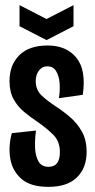

<svg xmlns="http://www.w3.org/2000/svg" viewBox="-20 -716 369 747"><path d="M168 11Q99 11 63.5 -20Q28 -51 20 -99Q12 -147 26 -198L120 -208Q115 -172 116.5 -140Q118 -108 130 -87.5Q142 -67 169 -67Q213 -67 213 -124Q213 -166 187.5 -191.5Q162 -217 123 -244Q99 -260 74.5 -280Q50 -300 33.5 -329Q17 -358 17 -401Q17 -463 55 -501Q93 -539 165 -539Q239 -539 277.5 -491Q316 -443 302 -347L209 -334Q214 -363 212 -391.5Q210 -420 198.5 -439Q187 -458 164 -458Q144 -458 131.5 -441.5Q119 -425 119 -401Q119 -366 142 -344.5Q165 -323 197 -302Q225 -284 252.5 -260.5Q280 -237 298.5 -204.5Q317 -172 317 -125Q317 -63 279.5 -26Q242 11 168 11ZM56 -696 161 -642 266 -696V-614L161 -560L56 -614Z"/></svg>

Font: Bricolage Grotesque 96pt Condensed Medium
Style: Regular
Weight: 500
Width: 3
Designer: Mathieu Triay
Foundry: Atelier Triay
Version: Version 1.001; ttfautohint (v1.8.4.7-5d5b);gftools[0.9.33.de